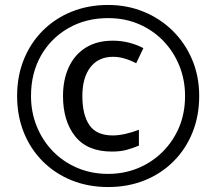

<svg xmlns="http://www.w3.org/2000/svg" viewBox="-20 -744 872 774"><path d="M416 10Q336 10 269 -17Q202 -44 152.5 -93.5Q103 -143 76 -210Q49 -277 49 -357Q49 -437 76 -504Q103 -571 152.5 -620.5Q202 -670 269 -697Q336 -724 416 -724Q492 -724 558.5 -697Q625 -670 675.5 -620.5Q726 -571 754.5 -504Q783 -437 783 -357Q783 -277 756 -210Q729 -143 679.5 -93.5Q630 -44 563 -17Q496 10 416 10ZM416 -43Q480 -43 536 -66Q592 -89 635 -131.5Q678 -174 702 -231Q726 -288 726 -357Q726 -422 703 -479Q680 -536 638.5 -579Q597 -622 540.5 -646.5Q484 -671 416 -671Q326 -671 255.5 -630.5Q185 -590 145 -519.5Q105 -449 105 -357Q105 -292 128 -235Q151 -178 192.5 -135Q234 -92 291 -67.5Q348 -43 416 -43ZM431 -133Q332 -133 283 -194.5Q234 -256 234 -357Q234 -422 257 -472.5Q280 -523 325 -551.5Q370 -580 435 -580Q500 -580 558 -550L529 -489Q479 -515 436 -515Q377 -515 344.5 -473Q312 -431 312 -357Q312 -281 340.5 -239.5Q369 -198 435 -198Q458 -198 486.5 -204.5Q515 -211 540 -221V-157Q516 -147 491 -140Q466 -133 431 -133Z"/></svg>

Font: Noto Sans Tifinagh SIL
Style: Regular
Weight: 400
Designer: JamraPatel
Foundry: JamraPatel LLC
Version: Version 2.006; ttfautohint (v1.8.4.7-5d5b)